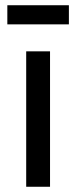

<svg xmlns="http://www.w3.org/2000/svg" viewBox="-20 -713 290 733"><path d="M80 0V-517H171V0ZM8 -620V-693H243V-620Z"/></svg>

Font: Bricolage Grotesque 10pt
Style: Regular
Weight: 400
Designer: Mathieu Triay
Foundry: Atelier Triay
Version: Version 1.000; ttfautohint (v1.8.4.7-5d5b);gftools[0.9.32]